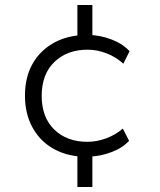

<svg xmlns="http://www.w3.org/2000/svg" viewBox="-20 -634 640 769"><path d="M290 115V-24L302 -7Q236 -12 186 -43Q136 -74 108 -127.5Q80 -181 80 -251Q80 -321 107.5 -373Q135 -425 185.5 -456.5Q236 -488 302 -493L290 -475V-614H350V-477L336 -494Q382 -493 426.5 -476Q471 -459 499 -429L474 -379Q444 -406 406.5 -420.5Q369 -435 331 -435Q249 -435 198 -386Q147 -337 147 -250Q147 -164 197.5 -115Q248 -66 330 -66Q368 -66 405.5 -80Q443 -94 472 -119L497 -70Q470 -41 426 -24.5Q382 -8 339 -7L350 -22V115Z"/></svg>

Font: Nunito Sans 8pt Light
Style: Regular
Weight: 300
Version: Version 3.101;gftools[0.9.27]